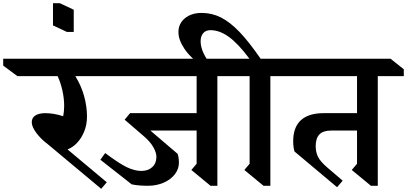

<svg xmlns="http://www.w3.org/2000/svg" viewBox="-131 -1154 2550 1203"><path d="M341 -677Q378 -617 396 -552Q414 -487 414 -424Q414 -373 396.5 -330Q379 -287 351 -258Q323 -229 292 -218L538 -12L503 29L169 -250Q127 -281 97.5 -320Q68 -359 68 -388Q68 -416 90.5 -430.5Q113 -445 153 -445Q204 -445 265 -426Q271 -457 271 -491Q271 -539 259.5 -589Q248 -639 230 -677H-22L-111 -743V-786H473L562 -720V-677Z M331 -954H288L201 -995V-1134H244L331 -1093Z M1231 -677V10H1188L1068 -89L1101 -128V-336H811L982 -190Q990 -166 990 -134Q990 -95 964.5 -62Q939 -29 894.5 -9.5Q850 10 795 10Q736 10 694 1L498 -153L528 -195Q616 -129 664.5 -106Q713 -83 754 -83Q797 -83 823 -107Q849 -131 849 -171Q849 -197 830.5 -230.5Q812 -264 772 -299L650 -404L684 -445H1101V-677H472L389 -743V-786H1311L1394 -720V-677Z M1563 -677V10H1520L1400 -89L1433 -128V-677H1371L1288 -743V-786H1432Q1362 -880 1303.5 -922.5Q1245 -965 1188 -965Q1158 -965 1142 -946Q1126 -927 1126 -895Q1126 -858 1147 -815Q1168 -772 1206 -736H1142Q1063 -791 1025 -847.5Q987 -904 987 -953Q987 -1006 1027.5 -1039.5Q1068 -1073 1133 -1073Q1197 -1073 1253.5 -1044.5Q1310 -1016 1369.5 -954Q1429 -892 1502 -786H1643L1726 -720V-677Z M2236 -677V10H2193L2073 -89L2106 -128V-336H1944Q1893 -336 1870 -311.5Q1847 -287 1847 -239Q1847 -201 1861.5 -171.5Q1876 -142 1919 -105L2016 -22L1981 19L1714 -205Q1706 -234 1706 -269Q1706 -357 1754.5 -401Q1803 -445 1897 -445H2106V-677H1646L1559 -743V-786H2316L2399 -720V-677Z"/></svg>

Font: InknutAntiqua
Style: Medium
Weight: 500
Designer: Claus Eggers Srensen
Foundry: Claus Eggers Srensen
Version: Version 1.000; ttfautohint (v1.2) -l 7 -r 28 -G 50 -x 13 -D 